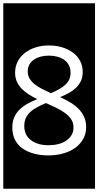

<svg xmlns="http://www.w3.org/2000/svg" viewBox="-32 -937 599 1170"><path d="M493 -163Q493 -199 479.5 -227Q466 -255 444 -276.5Q422 -298 393.5 -314.5Q365 -331 334 -345Q361 -356 386 -369.5Q411 -383 430 -401Q449 -419 460.5 -442.5Q472 -466 472 -498Q472 -535 456.5 -565Q441 -595 413 -616Q385 -637 347.5 -648.5Q310 -660 266 -660Q221 -660 183 -647.5Q145 -635 117.5 -613Q90 -591 75 -560.5Q60 -530 60 -494Q60 -463 71 -439Q82 -415 100.5 -396Q119 -377 143.5 -361.5Q168 -346 195 -333Q165 -321 137.5 -306Q110 -291 89 -271Q68 -251 55.5 -224Q43 -197 43 -160Q43 -118 59 -86Q75 -54 104.5 -33Q134 -12 174 -1Q214 10 262 10Q311 10 353.5 -2Q396 -14 427 -36.5Q458 -59 475.5 -91Q493 -123 493 -163ZM398 -493Q398 -470 389.5 -452Q381 -434 365.5 -420Q350 -406 328 -393.5Q306 -381 278 -369Q250 -382 224.5 -395Q199 -408 179.5 -423.5Q160 -439 148.5 -458Q137 -477 137 -502Q137 -547 173.5 -572.5Q210 -598 266 -598Q293 -598 317 -591.5Q341 -585 359 -572.5Q377 -560 387.5 -540Q398 -520 398 -493ZM416 -160Q416 -134 404 -114Q392 -94 371.5 -80Q351 -66 323.5 -59Q296 -52 264 -52Q198 -52 157 -82.5Q116 -113 116 -170Q116 -198 126 -219Q136 -240 154 -256Q172 -272 196 -284.5Q220 -297 248 -309Q280 -295 310 -280.5Q340 -266 363.5 -249Q387 -232 401.5 -210.5Q416 -189 416 -160ZM-12 -917H547V213H-12Z"/></svg>

Font: Zilla Slab Regular Highlight
Style: Regular
Weight: 410
Designer: Typotheque Type Foundry
Foundry: Typotheque type foundry
Version: Version 1.0; 2017